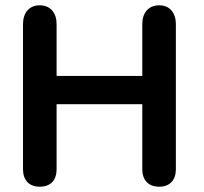

<svg xmlns="http://www.w3.org/2000/svg" viewBox="-20 -698 772 726"><path d="M130 8C172 8 194 -17 194 -58V-304H518V-58C518 -17 541 8 582 8C622 8 645 -17 645 -58V-607C645 -649 622 -678 582 -678C541 -678 518 -649 518 -607V-411H194V-607C194 -649 171 -678 130 -678C90 -678 67 -649 67 -607V-58C67 -17 90 8 130 8Z"/></svg>

Font: SN Pro SemiBold
Style: Regular
Weight: 600
Designer: Tobias Whetton
Foundry: Supernotes
Version: Version 1.003;Glyphs 3.3 (3324)